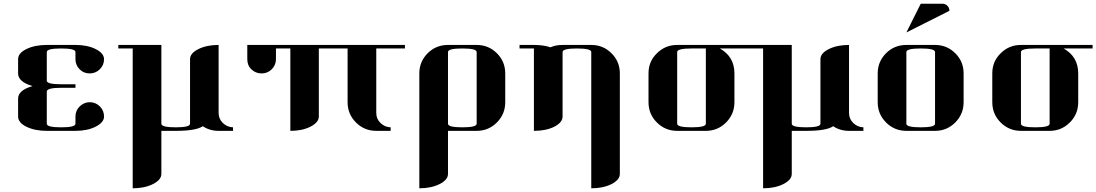

<svg xmlns="http://www.w3.org/2000/svg" viewBox="-20 -702 5881 1030"><path d="M77.1 -77.1V-172.9Q77.1 -218.3 154.8 -240.2Q77.1 -262.7 77.1 -308.1V-384.8Q77.1 -417 122.1 -439Q167 -460.9 231 -460.9H384.8Q449.2 -460.9 493.7 -438.5Q538.1 -416 538.1 -384.3Q538.1 -353 515.6 -330.6Q493.2 -308.1 460.9 -308.1Q429.2 -308.1 407.2 -330.1Q384.8 -352.5 384.8 -384.8V-422.9Q384.8 -441.9 308.1 -441.9Q231 -441.9 231 -422.9V-269Q231 -250 308.1 -250H384.8V-231H308.1Q231 -231 231 -210.9V-38.1Q231 -19 308.1 -19Q384.8 -19 384.8 -38.1V-77.1Q384.8 -108.4 407.2 -130.9Q430.2 -153.3 460.9 -153.8Q493.2 -153.8 516.1 -130.9Q538.1 -108.4 538.1 -76.7Q538.1 -45.4 493.2 -22.5Q448.7 0 384.8 0H231Q167 0 122.1 -22Q77.1 -43.9 77.1 -77.1Z M614.7 -441.9V-460.9H845.7V-38.1Q845.7 -19 922.9 -19Q999.5 -19 999.5 -38.1V-384.8Q999.5 -416.5 1044.9 -439Q1089.4 -460.9 1152.8 -460.9V-96.2Q1152.8 -64 1175.8 -42Q1198.7 -20 1230 -19V0H1152.8Q1105 0 1067.9 -24.9Q1031.7 0 922.9 0H845.7V231Q845.7 262.7 800.3 285.6Q755.4 308.1 691.9 308.1V-441.9Z M1306.6 -384.8V-460.9H2152.3V-441.9H1998.5V-96.2Q1998.5 -64 2021.5 -42Q2044.4 -20 2075.7 -19V0H1998.5Q1934.6 0 1889.6 -44.9Q1844.7 -89.8 1844.7 -153.8V-441.9H1690.4V-77.1Q1690.4 -45.4 1645.5 -22.5Q1601.1 0 1537.6 0V-441.9H1460.4V-384.8Q1460.4 -353 1437.5 -330.1Q1415.5 -308.1 1383.3 -308.1Q1351.6 -308.1 1328.6 -330.1Q1306.6 -350.6 1306.6 -384.8Z M2229.5 -308.1Q2229.5 -371.6 2274.4 -416.5Q2318.8 -460.9 2383.3 -460.9H2537.1Q2601.1 -460.9 2646 -416Q2690.4 -371.6 2690.4 -308.1V-153.8Q2690.4 -89.8 2645.5 -44.9Q2600.6 0 2537.1 0H2383.3V231Q2383.3 262.7 2337.9 285.6Q2293 308.1 2229.5 308.1ZM2383.3 -38.1Q2383.3 -19 2460.4 -19Q2537.1 -19 2537.1 -38.1V-422.9Q2537.1 -441.9 2460.4 -441.9Q2383.3 -441.9 2383.3 -422.9Z M2767.1 -460.9H2844.2Q2895.5 -460.9 2933.1 -448.2Q2960.4 -460.9 2998 -460.9H3151.9Q3215.8 -460.9 3260.7 -416Q3305.2 -371.6 3305.2 -308.1V231Q3305.2 262.7 3260.3 285.6Q3215.8 308.1 3151.9 308.1V-422.9Q3151.9 -441.9 3075.2 -441.9Q2998 -441.9 2998 -422.9V-77.1Q2998 -44.9 2953.1 -22Q2908.7 0 2844.2 0V-441.9H2767.1Z M3459 -153.8V-308.1Q3459 -372.6 3503.9 -416Q3548.8 -460.9 3612.8 -460.9H3997.1V-441.9H3841.8Q3919.9 -397.9 3919.9 -308.1V-153.8Q3919.9 -89.8 3875 -44.9Q3830.1 0 3766.6 0H3612.8Q3548.8 0 3503.9 -44.9Q3459 -89.8 3459 -153.8ZM3612.8 -38.1Q3612.8 -19 3689.9 -19Q3766.6 -19 3766.6 -38.1V-441.9H3689.9Q3612.8 -441.9 3612.8 -422.9Z M3996.6 -441.9V-460.9H4227.5V-38.1Q4227.5 -19 4304.7 -19Q4381.3 -19 4381.3 -38.1V-384.8Q4381.3 -416.5 4426.8 -439Q4471.2 -460.9 4534.7 -460.9V-96.2Q4534.7 -64 4557.6 -42Q4580.6 -20 4611.8 -19V0H4534.7Q4486.8 0 4449.7 -24.9Q4413.6 0 4304.7 0H4227.5V231Q4227.5 262.7 4182.1 285.6Q4137.2 308.1 4073.7 308.1V-441.9Z M4688.5 -308.1Q4688.5 -371.6 4733.4 -416.5Q4777.8 -460.9 4842.3 -460.9H4996.1Q5060.1 -460.9 5105 -416Q5149.4 -371.6 5149.4 -308.1V-153.8Q5149.4 -89.8 5104.5 -44.9Q5059.6 0 4996.1 0H4842.3Q4778.3 0 4733.4 -44.9Q4688.5 -89.8 4688.5 -153.8ZM4842.3 -38.1Q4842.3 -19 4919.4 -19Q4996.1 -19 4996.1 -38.1V-422.9Q4996.1 -441.9 4919.4 -441.9Q4842.3 -441.9 4842.3 -422.9ZM4842.3 -527.8 4919.4 -682.1H5035.2Q5051.3 -682.1 5062.5 -670.9Q5073.2 -660.2 5073.2 -644Z M5303.2 -153.8V-308.1Q5303.2 -372.6 5348.1 -416Q5393.1 -460.9 5457 -460.9H5841.3V-441.9H5686Q5764.2 -397.9 5764.2 -308.1V-153.8Q5764.2 -89.8 5719.2 -44.9Q5674.3 0 5610.8 0H5457Q5393.1 0 5348.1 -44.9Q5303.2 -89.8 5303.2 -153.8ZM5457 -38.1Q5457 -19 5534.2 -19Q5610.8 -19 5610.8 -38.1V-441.9H5534.2Q5457 -441.9 5457 -422.9Z"/></svg>

Font: Hjet
Style: Regular
Weight: 400
Designer: T. Christopher White
Version: Version 1.2